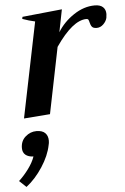

<svg xmlns="http://www.w3.org/2000/svg" viewBox="-63 -555 615 943"><g transform="rotate(-5 244.5 -83.5)"><path d="M494 -466Q494 -461 492 -447Q488 -430 473.5 -416Q459 -402 441 -402Q424 -402 417.5 -410Q411 -418 408 -432Q406 -441 403.5 -445.5Q401 -450 394 -450Q326 -450 241 -326L175 0L46 10L142 -460Q113 -466 80 -478L82 -488L278 -508L256 -397Q286 -446 336.5 -479.5Q387 -513 440 -513Q467 -513 480.5 -500.5Q494 -488 494 -466ZM158 129Q158 141 155 151Q145 202 109.5 256.5Q74 311 29 346L-5 314Q21 290 43.5 259.5Q66 229 76 200Q51 199 37 187.5Q23 176 23 154Q23 119 47 98Q71 77 101 77Q130 77 144 91Q158 105 158 129Z"/></g></svg>

Font: Trirong SemiBold
Style: Italic
Weight: 600
Italic angle: -12°
Designer: Katatrad Team
Foundry: CadsonDemak
Version: Version 1.001